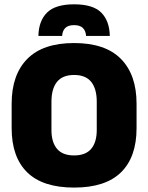

<svg xmlns="http://www.w3.org/2000/svg" viewBox="-20 -853 687 890"><path d="M323.5 16.5Q178 16.5 106 -54.2Q34 -125 34 -259V-372Q34 -506.5 106.5 -580Q179 -653.5 323.5 -653.5Q468 -653.5 540.5 -580Q613 -506.5 613 -372V-259Q613 -125 541 -54.2Q469 16.5 323.5 16.5ZM323.5 -132.5Q377 -132.5 402.8 -163.2Q428.5 -194 428.5 -250V-381.5Q428.5 -441.5 402.8 -473.5Q377 -505.5 323.5 -505.5Q270 -505.5 244.2 -473.5Q218.5 -441.5 218.5 -381.5V-250Q218.5 -194 244.2 -163.2Q270 -132.5 323.5 -132.5ZM323.5 -833Q411 -833 449.2 -794.8Q487.5 -756.5 489 -686.5H379Q377.5 -710 364.2 -723.2Q351 -736.5 323.5 -736.5Q295.5 -736.5 282.5 -723.2Q269.5 -710 268 -686.5H158Q159.5 -756.5 198.2 -794.8Q237 -833 323.5 -833Z"/></svg>

Font: Anek Latin ExtraBold
Style: Regular
Weight: 800
Designer: Yesha Goshar
Foundry: Ek Type
Version: Version 1.003